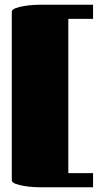

<svg xmlns="http://www.w3.org/2000/svg" viewBox="-20 -715 445 815"><path d="M375 20V80H150Q143 80 123.5 79Q104 78 82.5 74.5Q61 71 45.5 65Q30 59 30 50V-665Q30 -674 45.5 -680Q61 -686 82.5 -689.5Q104 -693 123.5 -694Q143 -695 150 -695H375V-635H270V20Z"/></svg>

Font: Gajraj One
Style: Regular
Weight: 400
Designer: Saurabh Sharma
Foundry: Saurabh Sharma
Version: Version 1.000